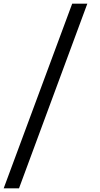

<svg xmlns="http://www.w3.org/2000/svg" viewBox="-40 -770 540 1040"><path d="M351 -750H433L63 250H-20Z"/></svg>

Font: Oakes Grotesk
Style: Regular
Weight: 400
Designer: Samuel Oakes
Foundry: Samuel Oakes
Version: Version 1.000;PS 001.000;hotconv 1.0.88;makeotf.lib2.5.64775